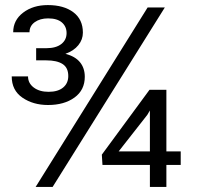

<svg xmlns="http://www.w3.org/2000/svg" viewBox="-20 -737 789 757"><path d="M242.5 -606.5Q242.5 -632.5 224 -648.5Q205.5 -664.5 169.5 -664.5Q137.8 -664.5 117 -649.6Q96.3 -634.7 96.3 -609.8H32Q32 -657.3 71.1 -687.1Q110.2 -717 168.7 -717Q231.5 -717 269.1 -688.8Q306.8 -660.5 306.8 -608.3Q306.8 -581 288.8 -558.8Q270.8 -536.5 238 -524.8Q276.5 -514.8 295.4 -491.6Q314.3 -468.5 314.3 -434.3Q314.3 -382 273.8 -352.5Q233.3 -323 169.2 -323Q110.7 -323 68.5 -351.9Q26.2 -380.8 26.2 -435.8H90.5Q90.5 -409 113 -392Q135.5 -375 171.5 -375Q208.5 -375 228.9 -391.9Q249.2 -408.8 249.2 -437.3Q249.2 -470 226.9 -484.5Q204.5 -499 162.8 -499H122.5V-547H162.8Q200.7 -547 221.6 -563.3Q242.5 -579.5 242.5 -606.5ZM571 -86.7H384L381.5 -127.3L569.5 -383H636V-140H692.5V-86.7H636V0H571ZM571 -301.5 560.7 -284 447.8 -140H571ZM562 -707.5H629.8L187.5 0H120.5Z"/></svg>

Font: FreesentationVF
Style: Regular
Weight: 400
Designer: glyphs from Roboto by Christian Robertson / Hangul glyphs from Noto Sans CJK(Source Han Sans) by Jang Soo-young and Kang
Foundry: PT&
Version: Version 2.001;Glyphs 3.3.1 (3343)